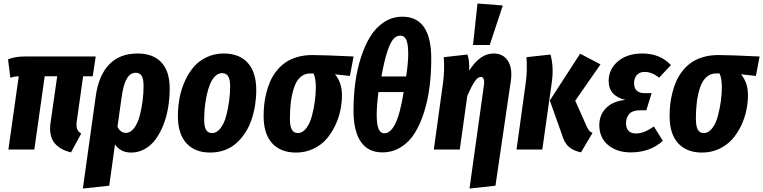

<svg xmlns="http://www.w3.org/2000/svg" viewBox="-20 -853 4352 1095"><path d="M454.1 -418 418 -163.1Q414.1 -134.3 419.4 -118.7Q424.8 -103 442.9 -90.8L384.8 16.1Q318.4 0 288.3 -40.8Q258.3 -81.5 268.1 -151.9L306.2 -418H234.9L175.8 0H27.8L86.9 -418Q63 -418 39.1 -409.2L25.9 -514.2Q64 -530.8 119.1 -530.8H525.9L508.8 -418Z M764.6 -547.9Q853 -547.9 900.4 -497.1Q947.8 -446.3 947.8 -348.1Q947.8 -293 939 -240.2Q930.2 -187.5 911.9 -140.9Q893.6 -94.2 867.9 -59.1Q842.3 -23.9 806.2 -3.4Q770 17.1 728 17.1Q668.5 17.1 635.7 -28.8L603 206.1L452.6 222.2L525.9 -303.2Q542.5 -423.3 602.8 -485.6Q663.1 -547.9 764.6 -547.9ZM697.8 -95.2Q724.1 -95.2 744.6 -122.1Q765.1 -148.9 776.4 -191.2Q787.6 -233.4 793.2 -277.3Q798.8 -321.3 798.8 -362.8Q798.8 -403.3 787.8 -420.7Q776.9 -438 753.9 -438Q722.7 -438 702.9 -403.8Q683.1 -369.6 672.9 -293.9L649.9 -129.9Q667.5 -95.2 697.8 -95.2Z M1179.7 17.1Q1091.8 17.1 1043.2 -36.1Q994.6 -89.4 994.6 -190.9Q994.6 -244.6 1004.4 -295.4Q1014.2 -346.2 1035.2 -392.3Q1056.2 -438.5 1086.2 -472.9Q1116.2 -507.3 1160.2 -527.6Q1204.1 -547.9 1256.8 -547.9Q1344.7 -547.9 1393.1 -494.4Q1441.4 -440.9 1441.4 -338.9Q1441.4 -294.9 1434.6 -252.2Q1427.7 -209.5 1414.1 -169.4Q1400.4 -129.4 1378.4 -95.7Q1356.4 -62 1328.1 -36.6Q1299.8 -11.2 1261.7 2.9Q1223.6 17.1 1179.7 17.1ZM1189.5 -94.2Q1216.8 -94.2 1237.8 -121.8Q1258.8 -149.4 1270 -192.1Q1281.2 -234.9 1286.9 -278.1Q1292.5 -321.3 1292.5 -360.8Q1292.5 -400.4 1281 -418.2Q1269.5 -436 1246.6 -436Q1224.1 -436 1206.1 -417.5Q1188 -398.9 1176.8 -370.4Q1165.5 -341.8 1158 -305.4Q1150.4 -269 1147.5 -235.1Q1144.5 -201.2 1144.5 -169.9Q1144.5 -129.9 1155.5 -112.1Q1166.5 -94.2 1189.5 -94.2Z M1668.5 17.1Q1580.6 17.1 1532 -36.1Q1483.4 -89.4 1483.4 -190.9Q1483.4 -224.1 1486.8 -256.3Q1490.2 -288.6 1499 -323.7Q1507.8 -358.9 1521.2 -389.4Q1534.7 -419.9 1556.6 -448Q1578.6 -476.1 1606.7 -495.8Q1634.8 -515.6 1674.3 -527.3Q1713.9 -539.1 1761.2 -539.1Q1824.2 -539.1 1996.6 -530.8L1975.6 -419.9L1890.6 -429.2Q1930.2 -381.8 1930.2 -311Q1930.2 -266.6 1920.7 -221.9Q1911.1 -177.2 1890.1 -133.8Q1869.1 -90.3 1839.1 -57.1Q1809.1 -23.9 1764.9 -3.4Q1720.7 17.1 1668.5 17.1ZM1678.2 -94.2Q1705.6 -94.2 1726.6 -121.8Q1747.6 -149.4 1758.8 -191.7Q1770 -233.9 1775.6 -276.1Q1781.2 -318.4 1781.2 -356Q1781.2 -404.3 1768.6 -434.1H1747.6Q1715.8 -434.1 1692.6 -412.6Q1669.4 -391.1 1657 -353.3Q1644.5 -315.4 1638.9 -272Q1633.3 -228.5 1633.3 -176.8Q1633.3 -133.3 1644.3 -113.8Q1655.3 -94.2 1678.2 -94.2Z M2274.4 -757.8Q2439.5 -757.8 2439.5 -519Q2439.5 -436.5 2430.2 -361.1Q2420.9 -285.6 2399.4 -216.1Q2377.9 -146.5 2346.4 -95.5Q2314.9 -44.4 2267.1 -14.2Q2219.2 16.1 2160.2 16.1Q2080.1 16.1 2038.1 -44.2Q1996.1 -104.5 1996.1 -223.1Q1996.1 -302.7 2005.9 -378.2Q2015.6 -453.6 2037.6 -522.9Q2059.6 -592.3 2091.3 -644Q2123 -695.8 2170.2 -726.8Q2217.3 -757.8 2274.4 -757.8ZM2155.3 -417H2296.4Q2308.1 -495.6 2308.1 -543.9Q2308.1 -602.5 2297.1 -626.2Q2286.1 -649.9 2263.2 -649.9Q2240.2 -649.9 2222.7 -629.4Q2205.1 -608.9 2188.2 -557.1Q2171.4 -505.4 2155.3 -417ZM2282.2 -328.1H2138.2Q2128.4 -249.5 2128.4 -198.2Q2128.4 -141.1 2139.4 -116.9Q2150.4 -92.8 2172.4 -92.8Q2207 -92.8 2234.4 -147.2Q2261.7 -201.7 2282.2 -328.1Z M2703.1 -833 2847.7 -821.8 2772.9 -596.2H2677.7ZM2657.7 222.2 2739.7 -366.2Q2746.6 -414.1 2721.7 -414.1Q2704.6 -414.1 2686.5 -387.2Q2668.5 -360.4 2645 -306.2L2602.1 0H2454.1L2506.8 -381.8Q2516.6 -453.6 2510.7 -526.9L2646 -542Q2658.2 -506.3 2655.8 -450.2Q2717.3 -547.9 2794.9 -547.9Q2850.1 -547.9 2877 -505.4Q2903.8 -462.9 2893.1 -390.1L2805.7 206.1Z M3293.5 16.1Q3250 6.8 3223.9 -15.9Q3197.8 -38.6 3183.6 -88.9L3115.7 -279.8L3288.6 -546.9L3404.8 -485.8L3260.7 -278.8L3324.7 -134.8Q3337.9 -102.1 3359.4 -95.2ZM2925.8 0 2978.5 -381.8Q2988.3 -453.6 2982.4 -526.9L3119.6 -542Q3139.6 -468.8 3126.5 -379.9L3072.8 0Z M3577.1 16.1Q3498 16.1 3448 -25.9Q3397.9 -67.9 3397.9 -139.2Q3397.9 -197.8 3436.5 -236.8Q3475.1 -275.9 3546.4 -283.2Q3451.2 -306.6 3451.2 -390.1Q3451.2 -458.5 3504.2 -503.2Q3557.1 -547.9 3643.1 -547.9Q3744.6 -547.9 3806.2 -481.9L3739.3 -410.2Q3696.8 -442.9 3657.2 -442.9Q3627.4 -442.9 3611.8 -425Q3596.2 -407.2 3596.2 -378.9Q3596.2 -321.8 3656.2 -321.8H3696.3L3666 -224.1H3629.4Q3588.9 -224.1 3569.6 -204.1Q3550.3 -184.1 3550.3 -149.9Q3550.3 -122.1 3564.7 -106.9Q3579.1 -91.8 3606.9 -91.8Q3653.3 -91.8 3709 -131.8L3760.3 -49.8Q3688 16.1 3577.1 16.1Z M3983.9 17.1Q3896 17.1 3847.4 -36.1Q3798.8 -89.4 3798.8 -190.9Q3798.8 -224.1 3802.2 -256.3Q3805.7 -288.6 3814.5 -323.7Q3823.2 -358.9 3836.7 -389.4Q3850.1 -419.9 3872.1 -448Q3894 -476.1 3922.1 -495.8Q3950.2 -515.6 3989.7 -527.3Q4029.3 -539.1 4076.7 -539.1Q4139.6 -539.1 4312 -530.8L4291 -419.9L4206.1 -429.2Q4245.6 -381.8 4245.6 -311Q4245.6 -266.6 4236.1 -221.9Q4226.6 -177.2 4205.6 -133.8Q4184.6 -90.3 4154.5 -57.1Q4124.5 -23.9 4080.3 -3.4Q4036.1 17.1 3983.9 17.1ZM3993.7 -94.2Q4021 -94.2 4042 -121.8Q4063 -149.4 4074.2 -191.7Q4085.4 -233.9 4091.1 -276.1Q4096.7 -318.4 4096.7 -356Q4096.7 -404.3 4084 -434.1H4063Q4031.2 -434.1 4008.1 -412.6Q3984.9 -391.1 3972.4 -353.3Q3960 -315.4 3954.3 -272Q3948.7 -228.5 3948.7 -176.8Q3948.7 -133.3 3959.7 -113.8Q3970.7 -94.2 3993.7 -94.2Z"/></svg>

Font: Fira Sans Compressed
Style: Bold Italic
Weight: 700
Width: 3
Italic angle: -8°
Designer: Carrois Corporate & Edenspiekermann AG
Foundry: Carrois Corporate GbR & Edenspiekermann AG
Version: Version 4.203;PS 004.203;hotconv 1.0.88;makeotf.lib2.5.64775